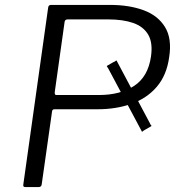

<svg xmlns="http://www.w3.org/2000/svg" viewBox="-20 -762 729 782"><path d="M558 -226 422 -481Q419 -487 416.5 -490Q414 -493 416 -494L442 -509Q448 -511 451 -514Q454 -517 455 -515L590 -261Q592 -255 595 -252.5Q598 -250 596 -248L570 -233Q564 -230 562 -227.5Q560 -225 558 -226ZM669 -529Q659 -456 619 -409Q579 -362 516.5 -339.5Q454 -317 377 -317H202Q193 -317 192 -308L150 -12Q149 0 137 0H84Q78 0 76 -2.5Q74 -5 75 -11L176 -730Q177 -742 188 -742H428Q506 -742 564.5 -720.5Q623 -699 652 -652Q681 -605 669 -529ZM595 -532Q603 -588 583.5 -621Q564 -654 522.5 -668.5Q481 -683 420 -683H256Q244 -683 243 -672L203 -387Q202 -375 209 -375H383Q469 -375 526 -412Q583 -449 595 -532Z"/></svg>

Font: Libre Franklin Light
Style: Italic
Weight: 300
Italic angle: -8°
Designer: Pablo Impallari, Rodrigo Fuenzalida, Nhung Nguyen
Foundry: Impallari Type
Version: Version 3.000